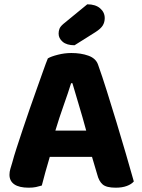

<svg xmlns="http://www.w3.org/2000/svg" viewBox="-20 -861 660 891"><path d="M407 -133H211Q200 -97 190.5 -62Q181 -27 174 0Q161 4 147 7Q133 10 113 10Q69 10 46.5 -5.5Q24 -21 24 -50Q24 -64 28 -77Q32 -90 37 -107Q44 -134 57 -174Q70 -214 85.5 -260.5Q101 -307 118 -356Q135 -405 151 -449.5Q167 -494 180 -531Q193 -568 202 -590Q217 -599 248.5 -607Q280 -615 311 -615Q356 -615 390.5 -602.5Q425 -590 435 -561Q454 -508 476 -438Q498 -368 520.5 -294Q543 -220 564 -148Q585 -76 601 -19Q590 -6 568.5 2Q547 10 517 10Q474 10 456.5 -5Q439 -20 431 -52ZM310 -475Q296 -430 275.5 -372.5Q255 -315 237 -255H380Q363 -318 345.5 -375.5Q328 -433 316 -475ZM385 -841Q423 -841 444.5 -822.5Q466 -804 466 -777Q466 -758 457 -743Q448 -728 423 -712L326 -651Q290 -651 271 -667Q252 -683 252 -705Q252 -717 256 -727.5Q260 -738 274 -750Z"/></svg>

Font: Baloo 2 Latin
Style: Bold
Weight: 400
Designer: Sarang Kulkarni and Ek Type
Foundry: Ek Type
Version: Version 1.001